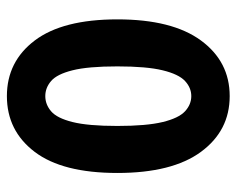

<svg xmlns="http://www.w3.org/2000/svg" viewBox="-86 -602 699 568"><g transform="rotate(-90 264.0 -317.5)"><path d="M264.2 12Q161.7 12 99.2 -73.1Q36.8 -158.1 36.8 -320.3Q36.8 -482.7 99.2 -564.9Q161.7 -647.1 264.2 -647.1Q366.4 -647.1 428.8 -564.6Q491.2 -482 491.2 -320.3Q491.2 -158.1 428.8 -73.1Q366.4 12 264.2 12ZM264.2 -101.6Q288.9 -101.6 308.9 -120.2Q329 -138.9 340.5 -186.3Q352.1 -233.8 352.1 -320.3Q352.1 -407.1 340.5 -453Q329 -499 308.9 -516.2Q288.9 -533.5 264.2 -533.5Q239.4 -533.5 219.2 -516.2Q199 -499 187.5 -453Q175.9 -407.1 175.9 -320.3Q175.9 -233.8 187.5 -186.3Q199 -138.9 219.2 -120.2Q239.4 -101.6 264.2 -101.6Z"/></g></svg>

Font: Mada
Style: Regular
Weight: 400
Designer: Khaled Hosny
Version: Version 1.5